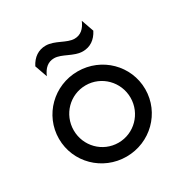

<svg xmlns="http://www.w3.org/2000/svg" viewBox="-147 -723 808 846"><g transform="rotate(-30 257.0 -300.5)"><path d="M129.2 -474.3C143.1 -507.6 164.6 -527.1 195.8 -527.1C235.4 -527.1 275.7 -489.6 322.2 -489.6C359 -489.6 388.2 -509 406.9 -545.8L384.7 -609C370.8 -575.7 349.3 -556.2 318.1 -556.2C278.5 -556.2 238.2 -593.8 191.7 -593.8C154.9 -593.8 125.7 -574.3 106.9 -537.5ZM256.9 8.3C378.5 8.3 476.4 -88.2 476.4 -208.3C476.4 -328.5 378.5 -425 256.9 -425C135.4 -425 37.5 -328.5 37.5 -208.3C37.5 -88.2 135.4 8.3 256.9 8.3ZM256.9 -62.5C176.4 -62.5 112.5 -127.8 112.5 -208.3C112.5 -288.9 176.4 -354.2 256.9 -354.2C336.8 -354.2 401.4 -288.9 401.4 -208.3C401.4 -127.8 336.8 -62.5 256.9 -62.5Z"/></g></svg>

Font: Afacad
Style: Regular
Weight: 400
Designer: Kristian Moeller
Foundry: Dicotype
Version: Version 1.000